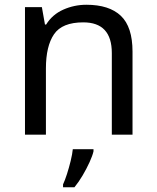

<svg xmlns="http://www.w3.org/2000/svg" viewBox="-20 -566 658 807"><path d="M343 -546Q439 -546 488 -499.5Q537 -453 537 -349V0H450V-343Q450 -472 330 -472Q241 -472 207 -422Q173 -372 173 -278V0H85V-536H156L169 -463H174Q200 -505 246 -525.5Q292 -546 343 -546ZM373 70Q369 88 356.5 115.5Q344 143 327.5 171Q311 199 293 221H245V209Q253 192 261.5 165.5Q270 139 277 110.5Q284 82 286 61H373Z"/></svg>

Font: Noto Sans Tifinagh Air
Style: Regular
Weight: 400
Designer: JamraPatel
Foundry: JamraPatel LLC
Version: Version 2.006; ttfautohint (v1.8.4.7-5d5b)